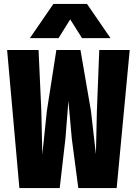

<svg xmlns="http://www.w3.org/2000/svg" viewBox="-20 -951 690 971"><path d="M78 0 16 -698H175L189 -390L194 -170L217 -390L265 -698H387L440 -390L465 -171L470 -390L482 -698H636L570 0H376L343 -251L326 -441L311 -251L282 0ZM131 -758 250 -931H420L539 -758H395L335 -853L276 -758Z"/></svg>

Font: Azeret Mono Thin
Style: Bold
Weight: 700
Version: Version 1.002